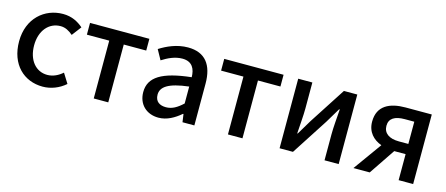

<svg xmlns="http://www.w3.org/2000/svg" viewBox="-43 -1009 3414 1469"><g transform="rotate(15 1664.5 -275.0)"><path d="M311 14C374 14 439 -10 490 -55L442 -132C409 -103 368 -82 322 -82C231 -82 167 -158 167 -275C167 -391 233 -469 326 -469C363 -469 394 -452 424 -426L481 -501C441 -536 390 -564 320 -564C175 -564 48 -458 48 -275C48 -92 162 14 311 14Z M713 0H828V-458H1006V-551H536V-458H713Z M1228 14C1294 14 1353 -20 1403 -63H1407L1416 0H1510V-331C1510 -478 1447 -564 1310 -564C1222 -564 1145 -528 1088 -492L1131 -414C1178 -444 1232 -470 1290 -470C1371 -470 1394 -414 1395 -351C1166 -326 1066 -265 1066 -146C1066 -49 1133 14 1228 14ZM1263 -78C1214 -78 1177 -100 1177 -155C1177 -216 1232 -258 1395 -277V-143C1350 -101 1311 -78 1263 -78Z M1776 0H1891V-458H2069V-551H1599V-458H1776Z M2185 0H2291L2478 -289C2498 -321 2528 -372 2548 -406H2553C2548 -335 2541 -262 2541 -205V0H2653V-551H2547L2360 -262C2341 -229 2310 -178 2290 -145H2286C2290 -215 2297 -288 2297 -345V-551H2185Z M3053 -287C2975 -287 2930 -320 2930 -378C2930 -437 2975 -463 3053 -463H3128V-287ZM2770 0H2899L3038 -206H3039H3128V0H3243V-551H3035C2911 -551 2816 -507 2816 -381C2816 -298 2866 -248 2931 -224Z"/></g></svg>

Font: Noto Sans CJK TC Medium
Style: Regular
Weight: 500
Designer: Ryoko NISHIZUKA 西塚涼子 (kana, bopomofo & ideographs); Paul D. Hunt (Latin, Greek & Cyrillic); Sandoll Communications 산돌커뮤니
Foundry: Adobe
Version: Version 2.004;hotconv 1.0.118;makeotfexe 2.5.65603